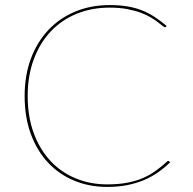

<svg xmlns="http://www.w3.org/2000/svg" viewBox="-20 -728 759 756"><path d="M642 -94.5Q644 -94.5 645.5 -93L650 -89Q628 -67.5 602.8 -49.8Q577.5 -32 547.5 -19.2Q517.5 -6.5 481.5 0.8Q445.5 8 402 8Q331.5 8 272 -16.8Q212.5 -41.5 169 -88Q125.5 -134.5 101.2 -200.8Q77 -267 77 -350Q77 -430 101.2 -496Q125.5 -562 169.8 -609.2Q214 -656.5 275.8 -682.2Q337.5 -708 412 -708Q450 -708 480.5 -703Q511 -698 537.5 -687.8Q564 -677.5 587.8 -662Q611.5 -646.5 636 -626L634.5 -623.5Q632.5 -621 630 -621Q626 -621 619.2 -626.8Q612.5 -632.5 601.2 -641Q590 -649.5 573.5 -659.5Q557 -669.5 534 -678Q511 -686.5 480.8 -692.2Q450.5 -698 412 -698Q341 -698 281.8 -673.8Q222.5 -649.5 179.8 -604.2Q137 -559 113 -494.5Q89 -430 89 -350Q89 -268.5 112.8 -204Q136.5 -139.5 178.5 -94.5Q220.5 -49.5 277.8 -25.8Q335 -2 402 -2Q444.5 -2 478 -8Q511.5 -14 539.2 -25.5Q567 -37 590.8 -53.8Q614.5 -70.5 638 -92Q640.5 -94.5 642 -94.5Z"/></svg>

Font: Lato Hairline
Style: Regular
Weight: 250
Designer: Lukasz Dziedzic
Foundry: Lukasz Dziedzic
Version: Version 1.104; Western+Polish opensource